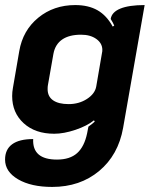

<svg xmlns="http://www.w3.org/2000/svg" viewBox="-23 -529 597 758"><path d="M-3 101Q-3 61 25 40.5Q53 20 108 20Q104 101 202 101Q253 101 281.5 75.5Q310 50 321 -3L326 -29Q343 -41 351 -49L348 -54Q321 -32 275 -16.5Q229 -1 191 -1Q116 -1 70.5 -42.5Q25 -84 25 -150Q25 -166 28 -182L53 -327Q67 -409 128 -459Q189 -509 274 -509Q326 -509 362 -488.5Q398 -468 422 -424L428 -428Q423 -440 414 -454Q418 -481 452 -495Q486 -509 548 -509L463 -24Q444 83 368.5 146Q293 209 183 209Q100 209 48.5 179Q-3 149 -3 101ZM357 -188 380 -322Q381 -325 381 -332Q381 -358 357.5 -375Q334 -392 297 -392Q250 -392 222.5 -373Q195 -354 188 -317L166 -192Q165 -187 165 -177Q165 -148 186.5 -133Q208 -118 248 -118Q289 -118 320.5 -138.5Q352 -159 357 -188Z"/></svg>

Font: K2D ExtraBold
Style: Italic
Weight: 800
Italic angle: -10°
Designer: Katatrad Aksorn Co.,Ltd.
Foundry: Cadson Demak Co.,Ltd.
Version: Version 1.000; ttfautohint (v1.6)